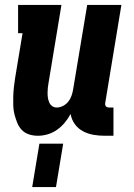

<svg xmlns="http://www.w3.org/2000/svg" viewBox="-20 -540 540 775"><path d="M133 8Q114 8 97 2.5Q80 -3 68 -15.5Q56 -28 49.5 -44.5Q43 -61 38.5 -78Q34 -95 33.5 -113.5Q33 -132 33.5 -150.5Q34 -169 36 -187.5Q38 -206 41 -225L71 -406H53V-520H228L176 -206Q174 -196 173 -185.5Q172 -175 172 -164.5Q172 -154 173.5 -144.5Q175 -135 179 -126Q183 -117 191 -111.5Q199 -106 209 -106Q222 -106 234.5 -112.5Q247 -119 255.5 -129.5Q264 -140 268.5 -153Q273 -166 275 -178L332 -520H470L405 -126Q404 -122 404.5 -118Q405 -114 407.5 -111Q410 -108 413.5 -107Q417 -106 421 -106H438V8H402Q379 8 356.5 4Q334 0 314.5 -10.5Q295 -21 282 -39Q269 -57 265 -80Q255 -61 241 -44.5Q227 -28 210 -16Q193 -4 173 2Q153 8 133 8ZM110 215 139 40H235L206 215Z"/></svg>

Font: Iosevka Curly Slab Heavy
Style: Italic
Weight: 900
Italic angle: -9°
Monospace: yes
Designer: Belleve Invis
Foundry: Belleve Invis
Version: Version 22.1.2; ttfautohint (v1.8.4)